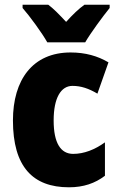

<svg xmlns="http://www.w3.org/2000/svg" viewBox="-20 -786 505 816"><path d="M181 -606H342C366 -647 416 -715 446 -752V-766H339C315 -749 290 -725 261 -693C232 -724 209 -748 185 -766H76V-752C106 -718 160 -644 181 -606ZM273 10C335 10 384 -7 426 -39V-181C383 -150 337 -132 291 -132C238 -132 208 -178 208 -274C208 -370 239 -421 288 -421C324 -421 357 -410 394 -388L441 -521C395 -548 343 -563 280 -563C119 -563 35 -447 35 -274C35 -78 119 10 273 10Z"/></svg>

Font: Noto Sans Sinhala UI Condensed Black
Style: Regular
Weight: 900
Width: 3
Designer: Jelle Bosma - Monotype Design Team
Foundry: Monotype Imaging Inc.
Version: Version 2.006